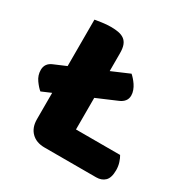

<svg xmlns="http://www.w3.org/2000/svg" viewBox="-146 -738 835 863"><g transform="rotate(30 272.0 -306.5)"><path d="M199 3Q156 3 131 -22Q106 -47 106 -90V-227L57 -206Q43 -217 26.5 -240Q10 -263 10 -291Q10 -326 45 -340L106 -366V-607Q117 -609 141 -612.5Q165 -616 187 -616Q210 -616 227.5 -612.5Q245 -609 257 -600Q269 -591 275 -575Q281 -559 281 -533V-441L372 -480Q379 -474 387 -465Q395 -456 402.5 -445Q410 -434 415 -420.5Q420 -407 420 -394Q420 -377 410.5 -365Q401 -353 384 -346L281 -302V-138H510Q517 -127 523 -108.5Q529 -90 529 -70Q529 -30 512 -13.5Q495 3 467 3Z"/></g></svg>

Font: Baloo Thambi
Style: Regular
Weight: 400
Designer: Aadarsh Rajan and Ek Type
Foundry: Ek Type
Version: Version 1.443;PS 1.000;hotconv 16.6.51;makeotf.lib2.5.65220;